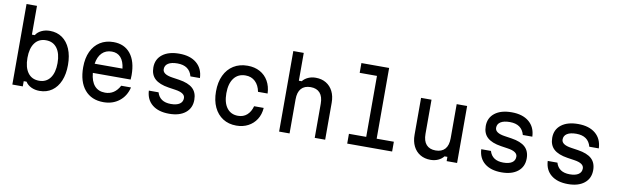

<svg xmlns="http://www.w3.org/2000/svg" viewBox="-50 -1412 6401 1991"><g transform="rotate(10 3150.0 -416.0)"><path d="M392 16Q343 16 303.5 -3Q264 -22 244 -55H214V0H104V-848H214V-545H244Q264 -578 303.5 -597Q343 -616 392 -616Q467 -616 522 -577.5Q577 -539 607 -468Q637 -397 637 -300Q637 -203 607 -132Q577 -61 522 -22.5Q467 16 392 16ZM369 -87Q444 -87 485.5 -143Q527 -199 527 -300Q527 -401 485.5 -457Q444 -513 369 -513Q293 -513 251.5 -457Q210 -401 210 -300Q210 -199 251.5 -143Q293 -87 369 -87Z M1321 -184Q1299 -91 1230.5 -37.5Q1162 16 1065 16Q938 16 867 -68.5Q796 -153 796 -305Q796 -401 828.5 -470.5Q861 -540 921 -578Q981 -616 1062 -616Q1177 -616 1241 -536Q1305 -456 1305 -310Q1305 -299 1304 -287Q1303 -275 1303 -264H905Q913 -176 953.5 -130Q994 -84 1065 -84Q1165 -84 1218 -184ZM1062 -516Q998 -516 958 -475.5Q918 -435 907 -361H1200Q1191 -437 1156 -476.5Q1121 -516 1062 -516Z M1611 -184Q1640 -87 1757 -87Q1817 -87 1849 -108.5Q1881 -130 1881 -170Q1881 -225 1778 -240L1705 -251Q1607 -266 1560 -309Q1513 -352 1513 -429Q1513 -516 1577.5 -566Q1642 -616 1755 -616Q1870 -616 1937 -560Q2004 -504 2008 -404H1908Q1879 -513 1753 -513Q1690 -513 1656 -491.5Q1622 -470 1622 -430Q1622 -375 1725 -360L1798 -349Q1897 -334 1943.5 -291Q1990 -248 1990 -171Q1990 -84 1927.5 -34Q1865 16 1756 16Q1644 16 1579 -36.5Q1514 -89 1509 -184Z M2464 16Q2382 16 2322 -22.5Q2262 -61 2229 -131Q2196 -201 2196 -297Q2196 -395 2230 -466.5Q2264 -538 2326.5 -577Q2389 -616 2474 -616Q2548 -616 2604 -585.5Q2660 -555 2692 -499Q2724 -443 2727 -368H2626Q2613 -436 2572.5 -474.5Q2532 -513 2470 -513Q2392 -513 2348.5 -456Q2305 -399 2305 -297Q2305 -197 2347 -142Q2389 -87 2464 -87Q2520 -87 2558 -120.5Q2596 -154 2612 -214H2713Q2708 -144 2675 -92.5Q2642 -41 2587.5 -12.5Q2533 16 2464 16Z M2913 0V-848H3023V-555H3053Q3076 -584 3112 -600Q3148 -616 3191 -616Q3254 -616 3300.5 -588Q3347 -560 3372.5 -509Q3398 -458 3398 -389V0H3288V-359Q3288 -434 3254 -472.5Q3220 -511 3156 -511Q3091 -511 3057 -472.5Q3023 -434 3023 -359V0Z M3630 -848H3922V-103H4103V0H3630V-103H3812V-745H3630Z M4787 -600V0H4677V-45H4647Q4624 -16 4588 0Q4552 16 4509 16Q4446 16 4399.5 -12Q4353 -40 4327.5 -91Q4302 -142 4302 -211V-600H4412V-241Q4412 -166 4446 -127.5Q4480 -89 4544 -89Q4609 -89 4643 -127.5Q4677 -166 4677 -241V-600Z M5111 -184Q5140 -87 5257 -87Q5317 -87 5349 -108.5Q5381 -130 5381 -170Q5381 -225 5278 -240L5205 -251Q5107 -266 5060 -309Q5013 -352 5013 -429Q5013 -516 5077.5 -566Q5142 -616 5255 -616Q5370 -616 5437 -560Q5504 -504 5508 -404H5408Q5379 -513 5253 -513Q5190 -513 5156 -491.5Q5122 -470 5122 -430Q5122 -375 5225 -360L5298 -349Q5397 -334 5443.5 -291Q5490 -248 5490 -171Q5490 -84 5427.5 -34Q5365 16 5256 16Q5144 16 5079 -36.5Q5014 -89 5009 -184Z M5811 -184Q5840 -87 5957 -87Q6017 -87 6049 -108.5Q6081 -130 6081 -170Q6081 -225 5978 -240L5905 -251Q5807 -266 5760 -309Q5713 -352 5713 -429Q5713 -516 5777.5 -566Q5842 -616 5955 -616Q6070 -616 6137 -560Q6204 -504 6208 -404H6108Q6079 -513 5953 -513Q5890 -513 5856 -491.5Q5822 -470 5822 -430Q5822 -375 5925 -360L5998 -349Q6097 -334 6143.5 -291Q6190 -248 6190 -171Q6190 -84 6127.5 -34Q6065 16 5956 16Q5844 16 5779 -36.5Q5714 -89 5709 -184Z"/></g></svg>

Font: Martian Mono
Style: Regular
Weight: 400
Monospace: yes
Designer: Roman Shamin
Foundry: Evil Martians
Version: Version 1.000; ttfautohint (v1.8.4.7-5d5b)